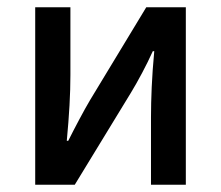

<svg xmlns="http://www.w3.org/2000/svg" viewBox="-20 -509 609 529"><path d="M77 0V-489H174V-303Q174 -263 171.5 -218.5Q169 -174 164 -121H168Q182 -149 198.5 -180Q215 -211 228 -233L383 -489H492V0H396V-186Q396 -224 398 -269Q400 -314 405 -368H401Q388 -339 371.5 -308Q355 -277 341 -254L186 0Z"/></svg>

Font: Source Sans 3 Medium
Style: Regular
Weight: 500
Designer: Paul D. Hunt
Foundry: Adobe
Version: Version 3.052;hotconv 1.1.0;makeotfexe 2.6.0